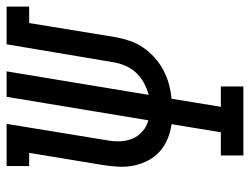

<svg xmlns="http://www.w3.org/2000/svg" viewBox="-110 -666 775 596"><g transform="rotate(-90 278.0 -367.5)"><path d="M94 0V-70H166L191 -223Q168 -226 146 -235Q124 -244 107 -259Q90 -274 79 -294.5Q68 -315 63 -338Q58 -361 59 -385.5Q60 -410 64 -435L102 -665H61V-735H192L141 -423Q137 -403 138 -382Q139 -361 146.5 -343.5Q154 -326 169 -313Q184 -300 203 -295L276 -735H355L282 -294Q301 -299 319.5 -309Q338 -319 352 -334.5Q366 -350 373.5 -369Q381 -388 384 -408L439 -735H556V-665H505L461 -396Q457 -374 449.5 -352Q442 -330 428.5 -310.5Q415 -291 397 -275Q379 -259 358 -248Q337 -237 314.5 -231Q292 -225 270 -223L245 -70H308V0Z"/></g></svg>

Font: Iosevka Slab Oblique
Style: Regular
Weight: 400
Italic angle: -9°
Monospace: yes
Designer: Belleve Invis
Foundry: Belleve Invis
Version: Version 11.1.1; ttfautohint (v1.8.3)